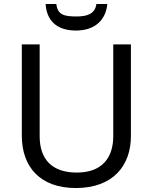

<svg xmlns="http://www.w3.org/2000/svg" viewBox="-20 -938 771 968"><path d="M521 -918H466C459 -866 417 -855 365 -855C304 -855 270 -863 264 -918H210C215 -836 264 -784 363 -784C459 -784 514 -838 521 -918ZM640 -252V-714H551V-252C551 -144 496 -68 367 -68C242 -68 180 -135 180 -251V-714H90V-254C90 -95 184 10 362 10C551 10 640 -104 640 -252Z"/></svg>

Font: Noto Sans Arabic
Style: Regular
Weight: 400
Designer: Monotype Design Team, Nadine Chahine, Nizar Qandah and Khaled Hosny
Foundry: Monotype Imaging Inc.
Version: Version 2.012